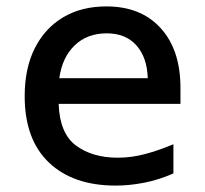

<svg xmlns="http://www.w3.org/2000/svg" viewBox="-20 -569 640 599"><path d="M341 10Q208 10 132.5 -62Q57 -134 57 -269Q57 -356 88.5 -418.5Q120 -481 177 -515Q234 -549 312 -549Q420 -549 481.5 -481Q543 -413 543 -295V-245H163Q166 -153 217 -115Q268 -77 348 -77Q390 -77 433 -88.5Q476 -100 521 -119V-28Q476 -8 430 1Q384 10 341 10ZM441 -325Q439 -390 405.5 -427.5Q372 -465 313 -465Q252 -465 213 -427.5Q174 -390 165 -325Z"/></svg>

Font: Noto Sans Mono Medium
Style: Regular
Weight: 500
Designer: Monotype Design Team
Foundry: Monotype Imaging Inc.
Version: Version 2.014